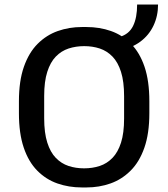

<svg xmlns="http://www.w3.org/2000/svg" viewBox="-20 -814 739 844"><path d="M339.8 10Q282.5 10 232.2 -7.6Q182 -25.2 143.8 -63.9Q105.5 -102.5 84.4 -164.9Q63.2 -227.2 63.2 -316.5V-368.8Q63.2 -458.2 85.1 -520.6Q107 -583 145.6 -621.5Q184.2 -660 234.1 -677.6Q284 -695.2 339.8 -695.2H360Q418 -695.2 467.9 -677.6Q517.8 -660 556 -621.4Q594.2 -582.8 615.4 -520.4Q636.5 -458 636.5 -368.8V-316.5Q636.5 -227 614.6 -164.6Q592.8 -102.2 554.1 -63.8Q515.5 -25.2 465.8 -7.6Q416 10 360 10ZM349.5 -74Q386.8 -74 418.5 -84.5Q450.2 -95 474.4 -119.9Q498.5 -144.8 512 -187Q525.5 -229.2 525.5 -293.2V-391.2Q525.5 -455.2 512 -497.9Q498.5 -540.5 474.4 -565.4Q450.2 -590.2 418.5 -600.8Q386.8 -611.2 350.2 -611.2Q313.8 -611.2 281.6 -600.8Q249.5 -590.2 225.4 -565.4Q201.2 -540.5 187.8 -498.2Q174.2 -456 174.2 -392V-294Q174.2 -230 187.8 -187.4Q201.2 -144.8 225.4 -119.9Q249.5 -95 281.2 -84.5Q313 -74 349.5 -74ZM506 -593.2V-651.8Q547 -663.5 564.9 -699.8Q582.8 -736 582.8 -794.2H674.8Q674.8 -743.8 654.8 -701.5Q634.8 -659.2 597.1 -631.1Q559.5 -603 506 -593.2Z"/></svg>

Font: Chivo Medium
Style: Regular
Weight: 500
Designer: Hector Gatti
Foundry: Omnibus-Type
Version: Version 2.002